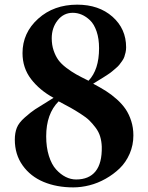

<svg xmlns="http://www.w3.org/2000/svg" viewBox="-20 -793 640 828"><path d="M523.9 -588.9Q523.9 -577.6 521.5 -566.9Q519 -556.2 516.1 -547.6Q513.2 -539.1 506.3 -529.5Q499.5 -520 494.6 -513.7Q489.7 -507.3 479 -498.3Q468.3 -489.3 462.6 -484.4Q457 -479.5 443.6 -470.7Q430.2 -461.9 424.3 -458.3Q418.5 -454.6 402.8 -445.1Q387.2 -435.5 381.8 -432.1Q413.1 -415.5 436.8 -400.6Q460.4 -385.7 483.6 -365Q506.8 -344.2 521.7 -322.3Q536.6 -300.3 545.9 -271.2Q555.2 -242.2 555.2 -209Q555.2 -167 539.1 -129.9Q522.9 -92.8 496.1 -66.9Q469.2 -41 435.3 -22Q401.4 -2.9 365.7 6.1Q330.1 15.1 295.9 15.1Q224.6 15.1 168 -8.5Q111.3 -32.2 77.6 -79.6Q43.9 -127 43.9 -190.9Q43.9 -219.7 52.5 -241.7Q61 -263.7 87.2 -286.6Q113.3 -309.6 131.1 -321.3Q148.9 -333 196.8 -362.3Q206.1 -368.2 210.9 -371.1Q150.9 -403.8 114 -451.9Q77.1 -500 77.1 -564Q77.1 -651.4 144.5 -712.2Q211.9 -772.9 313 -772.9Q406.2 -772.9 465.1 -720.9Q523.9 -668.9 523.9 -588.9ZM203.1 -627.9Q203.1 -599.1 211.2 -575.4Q219.2 -551.8 231.4 -534.7Q243.7 -517.6 265.9 -500.7Q288.1 -483.9 308.6 -472.4Q329.1 -460.9 361.8 -444.8Q407.2 -492.2 407.2 -585Q407.2 -626.5 396.5 -657.7Q385.7 -689 368.2 -705.6Q350.6 -722.2 332 -730Q313.5 -737.8 293.9 -737.8Q254.4 -737.8 228.8 -705.6Q203.1 -673.3 203.1 -627.9ZM418.9 -160.2Q418 -184.1 411.9 -204.3Q405.8 -224.6 392.3 -242.4Q378.9 -260.3 365.5 -273.4Q352.1 -286.6 327.6 -302.2Q303.2 -317.9 284.4 -328.4Q265.6 -338.9 232.9 -356Q179.2 -302.2 179.2 -205.1Q179.2 -157.7 190.9 -120.6Q202.6 -83.5 221.9 -62.3Q241.2 -41 263.2 -30Q285.2 -19 308.1 -19Q363.8 -19 392.1 -54.2Q420.4 -89.4 418.9 -160.2Z"/></svg>

Font: Laureen pro
Style: Bold
Weight: 700
Designer: Ahmed zaza
Foundry: zazatype
Version: Version 1.000